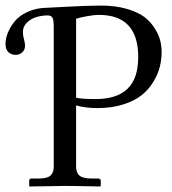

<svg xmlns="http://www.w3.org/2000/svg" viewBox="-20 -674 624 696"><path d="M255.9 -606C265.3 -609.2 278.9 -612.4 296.6 -615.5C314.4 -618.6 328.1 -620.1 337.9 -620.1C433.3 -620.1 481 -569.3 481 -467.8C481 -415 467.9 -376.4 441.9 -351.8C415.9 -327.2 377.6 -314.9 327.1 -314.9C292 -314.9 268.2 -316.6 255.9 -319.8ZM174.8 -69.8C174.8 -55.2 170.8 -44.4 162.8 -37.4C154.9 -30.4 141 -26.9 121.1 -26.9H94.2C88.7 -26.9 85.9 -24.3 85.9 -19V0L87.9 2L216.8 0C242.8 0 284.8 0.7 342.8 2L345.2 0V-19C345.2 -21.3 344.3 -23.2 342.5 -24.7C340.7 -26.1 338.9 -26.9 336.9 -26.9H311C291.2 -26.9 277 -30.3 268.6 -37.1C260.1 -43.9 255.9 -54.9 255.9 -69.8V-292C277.7 -285.5 303.4 -282.2 333 -282.2C367.8 -282.2 399.1 -286.6 426.8 -295.4C454.4 -304.2 476.8 -315.5 493.9 -329.3C511 -343.2 525.1 -359.3 536.1 -377.7C547.2 -396.1 554.9 -414.1 559.3 -431.9C563.7 -449.6 565.9 -467.6 565.9 -485.8C565.9 -499.2 564.3 -512.6 561 -526.1C557.8 -539.6 551.3 -554.4 541.5 -570.3C531.7 -586.3 519.1 -600.2 503.7 -612.1C488.2 -623.9 466.9 -633.9 439.7 -641.8C412.5 -649.8 381.3 -653.8 346.2 -653.8C314.3 -653.8 268.2 -652.2 208 -648.9L153.8 -646H151.9C125.2 -645.7 101.5 -640.8 80.8 -631.3C60.1 -621.9 44.3 -610.3 33.2 -596.4C22.1 -582.6 13.8 -568.8 8.3 -554.9C2.8 -541.1 0 -528.2 0 -516.1C0 -501.1 3.7 -490.6 11 -484.4C18.3 -478.2 26.7 -475.1 36.1 -475.1C46.2 -475.1 54.5 -478.2 61 -484.4C67.5 -490.6 70.8 -498.7 70.8 -508.8C70.8 -513.3 69.5 -521.5 66.9 -533.2C64.3 -540 63 -548.3 63 -558.1C63 -571.5 68 -582.8 77.9 -592.3C87.8 -601.7 99.1 -608.3 111.8 -612.1C124.5 -615.8 137.5 -617.8 150.9 -618.2C160.3 -618.2 166.7 -615.6 169.9 -610.4C173.2 -605.1 174.8 -593.4 174.8 -575.2Z"/></svg>

Font: Linux Biolinum G
Style: Bold
Weight: 700
Designer: Philipp H. Poll
Foundry: Philipp H. Poll
Version: Version 1.1.0